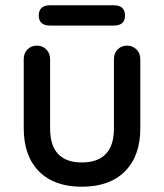

<svg xmlns="http://www.w3.org/2000/svg" viewBox="-20 -699 621 728"><path d="M462 -526Q483 -526 497.5 -511.5Q512 -497 512 -475V-212Q512 -108 454 -49.5Q396 9 290 9Q185 9 127.5 -49.5Q70 -108 70 -212V-475Q70 -497 84 -511.5Q98 -526 120 -526Q141 -526 155.5 -511.5Q170 -497 170 -475V-212Q170 -147 200.5 -115Q231 -83 290 -83Q350 -83 381 -115Q412 -147 412 -212V-475Q412 -497 426 -511.5Q440 -526 462 -526ZM170 -602Q127 -602 127 -640Q127 -679 170 -679H411Q454 -679 454 -640Q454 -602 411 -602Z"/></svg>

Font: Quicksand SemiBold
Style: Regular
Weight: 600
Designer: Andrew Paglinawan
Foundry: Andrew Paglinawan
Version: Version 3.004